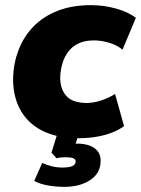

<svg xmlns="http://www.w3.org/2000/svg" viewBox="-20 -526 548 746"><path d="M287 11Q201 11 143.5 -18.5Q86 -48 57.5 -102Q29 -156 31 -227Q33 -283 53 -334Q73 -385 110.5 -423.5Q148 -462 204 -484Q260 -506 333 -506Q383 -506 430 -493Q477 -480 508 -457L456 -333Q436 -350 405.5 -359.5Q375 -369 345 -369Q310 -369 285.5 -357.5Q261 -346 245.5 -325.5Q230 -305 222.5 -279.5Q215 -254 214 -227Q213 -181 237.5 -153.5Q262 -126 317 -126Q343 -126 372.5 -135.5Q402 -145 427 -161L462 -36Q442 -21 413 -10Q384 1 351 6Q318 11 287 11ZM230 200Q197 200 166 194.5Q135 189 113 177L144 107Q161 115 181 120Q201 125 222 125Q248 125 260.5 119.5Q273 114 274 102Q274 93 265 89Q256 85 238 85Q230 85 220 85.5Q210 86 200 89L180 67L207 -20H290L266 58L228 40Q239 36 253 34Q267 32 279 32Q308 32 329 40Q350 48 361 63.5Q372 79 371 103Q369 149 329 174.5Q289 200 230 200Z"/></svg>

Font: Nunito Sans 11pt Black
Style: Italic
Weight: 900
Italic angle: -9°
Version: Version 3.101;gftools[0.9.27]